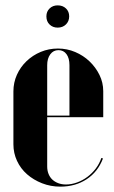

<svg xmlns="http://www.w3.org/2000/svg" viewBox="-20 -686 425 716"><path d="M30 -345V-148Q30 -115 43.5 -86Q57 -57 81 -36Q105 -15 137 -2.5Q169 10 205 10Q261 10 303 -17.5Q345 -45 364 -95L358 -97Q351 -76 337.5 -58Q324 -40 306 -26.5Q288 -13 267 -5.5Q246 2 226 2Q210 2 197 -3Q184 -8 175 -16.5Q166 -25 161 -37.5Q156 -50 156 -65V-443Q156 -468 167.5 -483.5Q179 -499 198 -499Q217 -499 228 -484Q239 -469 239 -443V-255H150V-249H365V-346Q365 -378 351 -406.5Q337 -435 314 -457Q291 -479 260.5 -492Q230 -505 196 -505Q162 -505 132 -492.5Q102 -480 79 -458Q56 -436 43 -407Q30 -378 30 -345ZM153 -625Q153 -606 165 -594.5Q177 -583 195 -583Q214 -583 226 -595Q238 -607 238 -625Q238 -643 226 -654.5Q214 -666 195 -666Q177 -666 165 -654.5Q153 -643 153 -625Z"/></svg>

Font: Moniqa Black
Style: Regular
Weight: 900
Designer: Rajesh Rajput
Foundry: Rajesh Rajput
Version: Version 1.000